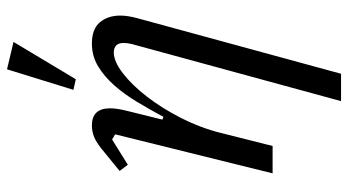

<svg xmlns="http://www.w3.org/2000/svg" viewBox="-248 -568 1016 561"><g transform="rotate(-90 260.5 -288.0)"><path d="M148 -460 133 -469 59 -423 41 -447 95 -491Q122 -514 139 -521Q156 -528 174 -528Q224 -528 224 -475Q224 -466 222.5 -454.5Q221 -443 216 -423L191 -322L199 -319Q220 -358 242.5 -395.5Q265 -433 291 -462.5Q317 -492 347 -510Q377 -528 413 -528Q456 -528 475.5 -504.5Q495 -481 495 -445Q495 -423 487 -394L325 200H245L412 -412Q415 -425 415 -435Q415 -464 387 -464Q361 -464 326.5 -437.5Q292 -411 258 -367Q224 -323 195.5 -267Q167 -211 152 -151L114 0H34ZM338 -776 418 -757 309 -575 278 -582Z"/></g></svg>

Font: IBM Plex Serif
Style: Italic
Weight: 400
Italic angle: -14°
Designer: Mike Abbink, Paul van der Laan, Pieter van Rosmalen
Foundry: Bold Monday
Version: Version 3.001